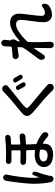

<svg xmlns="http://www.w3.org/2000/svg" viewBox="1064 -1899 872 3040"><g transform="rotate(-90 1500.0 -379.0)"><path d="M156.2 -714.8Q159.2 -737.3 175.8 -752Q191.4 -765.6 210 -765.6Q212.9 -765.6 215.8 -764.6Q236.3 -762.7 248 -745.1Q256.8 -732.4 256.8 -718.8Q256.8 -712.9 255.9 -707Q252 -693.4 251 -684.6Q235.4 -617.2 219.7 -493.7Q204.1 -370.1 204.1 -296.9Q204.1 -240.2 209 -200.2Q209 -199.2 210.9 -198.7Q212.9 -198.2 213.9 -200.2Q223.6 -227.5 249 -288.1Q253.9 -299.8 265.1 -302.7Q276.4 -305.7 286.1 -297.9Q296.9 -289.1 300.8 -275.4Q304.7 -261.7 300.8 -248Q253.9 -112.3 241.2 -52.7Q236.3 -31.2 236.3 -15.6Q235.4 2.9 223.1 17.1Q210.9 31.2 193.4 32.2Q190.4 32.2 188.5 32.2Q170.9 32.2 157.2 22.5Q141.6 11.7 136.7 -7.8Q110.4 -128.9 110.4 -277.3Q110.4 -415 152.3 -688.5Q154.3 -702.1 156.2 -714.8ZM650.4 -147.5Q650.4 -161.1 649.4 -169.9Q649.4 -179.7 639.6 -182.6Q601.6 -191.4 567.4 -191.4Q519.5 -191.4 491.7 -173.8Q463.9 -156.2 463.9 -127.9Q463.9 -95.7 489.7 -78.6Q515.6 -61.5 560.5 -61.5Q609.4 -61.5 629.9 -84Q650.4 -106.4 650.4 -147.5ZM861.3 -503.9Q864.3 -503.9 866.2 -503.9Q881.8 -503.9 893.6 -494.1Q907.2 -481.4 907.2 -463.9Q907.2 -444.3 894 -429.7Q880.9 -415 861.3 -413.1Q804.7 -407.2 742.2 -404.3Q732.4 -404.3 732.4 -394.5Q733.4 -334 738.3 -248Q739.3 -238.3 748 -234.4Q831.1 -204.1 906.2 -144.5Q923.8 -130.9 926.8 -109.4Q927.7 -104.5 927.7 -99.6Q927.7 -83 918.9 -69.3Q909.2 -52.7 889.6 -49.8Q886.7 -49.8 883.8 -49.8Q869.1 -49.8 856.4 -60.5Q805.7 -105.5 752.9 -136.7Q750 -137.7 747.1 -136.2Q744.1 -134.8 744.1 -130.9V-111.3Q744.1 -46.9 700.7 -10.7Q657.2 25.4 572.3 25.4Q484.4 25.4 429.7 -12.2Q375 -49.8 375 -122.1Q375 -182.6 425.8 -224.1Q476.6 -265.6 570.3 -265.6Q604.5 -265.6 636.7 -261.7Q639.6 -260.7 642.6 -263.2Q645.5 -265.6 645.5 -269.5Q642.6 -340.8 641.6 -391.6Q640.6 -401.4 630.9 -400.4Q597.7 -400.4 563.5 -400.4Q509.8 -400.4 454.1 -402.3Q435.5 -402.3 422.4 -416.5Q409.2 -430.7 409.2 -449.2Q409.2 -467.8 422.9 -480.5Q434.6 -492.2 452.1 -492.2Q453.1 -492.2 454.1 -492.2Q510.7 -489.3 571.3 -489.3Q600.6 -489.3 629.9 -490.2Q639.6 -490.2 639.6 -500V-624Q639.6 -627.9 636.7 -630.9Q633.8 -633.8 629.9 -633.8Q598.6 -632.8 564.5 -632.8Q517.6 -632.8 467.8 -634.8Q449.2 -634.8 436.5 -647.9Q423.8 -661.1 423.8 -679.7Q423.8 -698.2 437.5 -710Q449.2 -721.7 465.8 -721.7Q466.8 -721.7 467.8 -721.7Q529.3 -718.8 588.9 -718.8Q717.8 -718.8 841.8 -732.4Q843.8 -732.4 846.7 -732.4Q860.4 -732.4 872.1 -722.7Q884.8 -710.9 884.8 -694.3Q884.8 -674.8 872.1 -661.1Q859.4 -647.5 840.8 -645.5Q795.9 -641.6 741.2 -638.7Q731.4 -637.7 731.4 -627.9V-503.9Q731.4 -500 733.9 -497.1Q736.3 -494.1 741.2 -494.1Q795.9 -497.1 861.3 -503.9Z M1599.6 -515.6Q1592.8 -527.3 1596.7 -540.5Q1600.6 -553.7 1613.3 -558.6Q1627.9 -564.5 1642.6 -560.1Q1657.2 -555.7 1665 -542Q1683.6 -511.7 1712.9 -458Q1720.7 -445.3 1715.8 -431.2Q1710.9 -417 1697.3 -411.1Q1683.6 -405.3 1668.9 -410.6Q1654.3 -416 1647.5 -429.7Q1618.2 -483.4 1599.6 -515.6ZM1717.8 -559.6Q1710 -572.3 1713.9 -585.4Q1717.8 -598.6 1731.4 -603.5Q1745.1 -610.4 1760.3 -606Q1775.4 -601.6 1784.2 -587.9Q1807.6 -550.8 1833 -504.9Q1836.9 -497.1 1836.9 -489.3Q1836.9 -483.4 1835 -478.5Q1830.1 -464.8 1817.4 -459Q1802.7 -453.1 1788.6 -458Q1774.4 -462.9 1766.6 -476.6Q1738.3 -527.3 1717.8 -559.6ZM1568.4 -759.8Q1585.9 -778.3 1610.4 -780.3Q1613.3 -780.3 1616.2 -780.3Q1636.7 -780.3 1654.3 -765.6Q1670.9 -751 1670.9 -728.5Q1670.9 -703.1 1651.4 -686.5Q1645.5 -682.6 1635.3 -673.8Q1625 -665 1624 -665Q1590.8 -636.7 1488.8 -554.7Q1386.7 -472.7 1351.6 -444.3Q1309.6 -408.2 1309.6 -389.6Q1309.6 -371.1 1355.5 -334Q1371.1 -320.3 1439.9 -263.7Q1508.8 -207 1569.3 -155.8Q1629.9 -104.5 1675.8 -62.5Q1693.4 -45.9 1693.4 -21.5Q1693.4 2.9 1674.8 20.5Q1657.2 37.1 1633.8 37.1Q1632.8 37.1 1630.9 36.1Q1605.5 35.2 1587.9 17.6Q1584 12.7 1572.3 0.5Q1560.5 -11.7 1553.7 -17.6Q1490.2 -85.9 1250 -286.1Q1202.1 -325.2 1189.5 -357.4Q1183.6 -372.1 1183.6 -385.7Q1183.6 -403.3 1192.4 -420.9Q1209 -451.2 1257.8 -491.2Q1272.5 -502.9 1343.3 -561Q1414.1 -619.1 1463.4 -661.6Q1512.7 -704.1 1543 -734.4Q1557.6 -748 1568.4 -759.8Z M2912.1 -143.6Q2920.9 -150.4 2930.7 -150.4Q2935.5 -150.4 2941.4 -148.4Q2958 -142.6 2960 -126Q2960.9 -118.2 2960.9 -111.3Q2960.9 -91.8 2954.1 -74.2Q2945.3 -49.8 2924.8 -36.1Q2860.4 7.8 2785.2 7.8Q2732.4 7.8 2700.2 -27.8Q2668 -63.5 2668 -127.9Q2668 -184.6 2686.5 -312Q2705.1 -439.5 2705.1 -484.4Q2705.1 -560.5 2631.8 -560.5Q2579.1 -560.5 2505.9 -509.3Q2432.6 -458 2362.3 -382.8Q2356.4 -376 2355.5 -366.2Q2352.5 -319.3 2352.5 -276.4Q2352.5 -103.5 2357.4 -31.2L2358.4 -12.7Q2358.4 6.8 2344.7 20.5Q2331.1 37.1 2308.6 37.1Q2287.1 37.1 2272.5 21.5Q2257.8 5.9 2257.8 -14.6V-29.3Q2259.8 -210 2261.7 -276.4Q2261.7 -278.3 2259.8 -278.8Q2257.8 -279.3 2256.8 -278.3Q2190.4 -180.7 2147.5 -119.1Q2136.7 -103.5 2117.2 -103.5Q2097.7 -103.5 2085.9 -119.1Q2072.3 -137.7 2072.3 -160.2Q2072.3 -184.6 2087.9 -204.1Q2200.2 -351.6 2264.6 -447.3Q2270.5 -455.1 2270.5 -464.8Q2271.5 -475.6 2272.5 -496.6Q2273.4 -517.6 2274.4 -528.3Q2274.4 -532.2 2272 -534.7Q2269.5 -537.1 2265.6 -537.1Q2225.6 -531.2 2140.6 -519.5Q2136.7 -519.5 2132.8 -519.5Q2116.2 -519.5 2102.5 -530.3Q2085.9 -543 2084 -564.5Q2084 -567.4 2084 -569.3Q2084 -586.9 2095.7 -599.6Q2110.4 -615.2 2130.9 -616.2Q2140.6 -616.2 2153.3 -617.2Q2207 -620.1 2271.5 -629.9Q2281.2 -630.9 2281.2 -640.6Q2286.1 -703.1 2286.1 -716.8Q2286.1 -720.7 2286.1 -727.5Q2286.1 -734.4 2286.1 -737.3Q2286.1 -761.7 2301.8 -778.3Q2317.4 -794.9 2338.9 -794.9Q2339.8 -794.9 2340.8 -794.9Q2363.3 -793.9 2377.9 -776.4Q2390.6 -761.7 2390.6 -743.2Q2390.6 -739.3 2389.6 -735.4Q2383.8 -698.2 2379.9 -656.2Q2378.9 -651.4 2382.8 -646.5Q2397.5 -628.9 2397.5 -604.5Q2397.5 -585 2386.7 -568.4Q2379.9 -558.6 2372.1 -544.9Q2367.2 -538.1 2366.2 -529.3Q2365.2 -520.5 2364.3 -506.8Q2364.3 -503.9 2366.7 -502.9Q2369.1 -502 2371.1 -503.9Q2441.4 -566.4 2517.6 -610.8Q2593.8 -655.3 2658.2 -655.3Q2729.5 -655.3 2766.6 -617.2Q2803.7 -579.1 2803.7 -515.6Q2803.7 -465.8 2786.1 -336.4Q2768.6 -207 2768.6 -156.2Q2768.6 -132.8 2780.3 -118.2Q2792 -103.5 2814.5 -103.5Q2860.4 -103.5 2912.1 -143.6Z"/></g></svg>

Font: Gen Jyuu GothicX Medium
Style: Regular
Weight: 500
Designer: Ryoko NISHIZUKA (kana &amp; ideographs); Paul D. Hunt (Latin, Greek &amp; Cyrillic); Wenlong ZHANG (bopomofo); Sandoll C
Version: Version 1.058.20140828